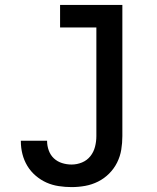

<svg xmlns="http://www.w3.org/2000/svg" viewBox="-20 -755 640 783"><path d="M272 8Q246 8 219.5 4Q193 0 169.5 -10.5Q146 -21 125.5 -38.5Q105 -56 91.5 -78.5Q78 -101 71.5 -126.5Q65 -152 65 -179Q65 -179 65 -179.5Q65 -180 65 -181H172Q172 -180 172 -180Q172 -180 172 -180Q172 -160 179 -141Q186 -122 200 -109Q214 -96 233 -90Q252 -84 272 -84Q294 -84 314.5 -92.5Q335 -101 348.5 -118Q362 -135 367.5 -156.5Q373 -178 373 -200V-643H225V-735H479V-200Q479 -172 474.5 -144.5Q470 -117 457.5 -92Q445 -67 425 -47Q405 -27 380 -14.5Q355 -2 327.5 3Q300 8 272 8Z"/></svg>

Font: Iosevka Curly Slab SmBdEx
Style: Regular
Weight: 600
Width: 7
Monospace: yes
Designer: Belleve Invis
Foundry: Belleve Invis
Version: Version 11.1.0; ttfautohint (v1.8.3)